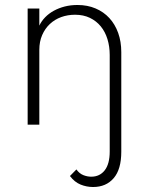

<svg xmlns="http://www.w3.org/2000/svg" viewBox="-20 -500 578 770"><path d="M137.7 -465.9V-397.3Q146.4 -415.5 161.1 -430.7Q175.9 -445.9 195.7 -456.8Q215.5 -467.7 239.5 -473.9Q263.6 -480 290.5 -480Q330.9 -480 363.4 -466.1Q395.9 -452.3 418.6 -427.5Q441.4 -402.7 453.9 -368Q466.4 -333.2 466.4 -290.9V108.6Q466.4 179.1 435.9 214.5Q405.5 250 353.2 250Q327.3 250 303.2 240.2Q279.1 230.5 260.5 205.9L286.4 179.5Q298.2 195.9 314.1 202.3Q330 208.6 345.9 208.6Q380 208.6 400 183Q420 157.3 420 107.7V-279.5Q420 -313.6 410.9 -343.2Q401.8 -372.7 384.1 -394.3Q366.4 -415.9 340.5 -428.4Q314.5 -440.9 280.9 -440.9Q251.4 -440.9 225.2 -431.4Q199.1 -421.8 179.8 -403.6Q160.5 -385.5 149.1 -359.3Q137.7 -333.2 137.7 -300V0H90.9V-465.9Z"/></svg>

Font: Spartan Light
Style: Regular
Weight: 300
Designer: Matt Bailey, Mirko Velimirovic
Foundry: Matt Bailey
Version: Version 1.005